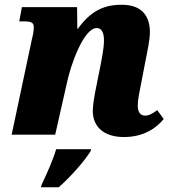

<svg xmlns="http://www.w3.org/2000/svg" viewBox="-20 -566 725 807"><path d="M501 10C584 10 638 -28 668 -66L641 -103C620 -88 606 -80 590 -80C570 -80 559 -95 559 -122C559 -149 566 -177 573 -214L592 -313C599 -349 610 -397 610 -432C610 -492 582 -546 492 -546C412 -546 360 -517 307 -445H305L304 -536H72L61 -476H85C118 -476 122 -466 122 -450C122 -433 117 -412 113 -396L29 0H212L260 -212C277 -297 333 -448 386 -448C413 -448 417 -418 417 -395C417 -362 406 -310 401 -284L385 -204C376 -160 371 -129 370 -102C369 -33 417 10 501 10ZM156 208 152 221H227C280 174 333 113 360 71L363 61H216C202 109 178 161 156 208Z"/></svg>

Font: Noto Serif SemiCondensed Black
Style: Italic
Weight: 900
Width: 4
Italic angle: -12°
Designer: Monotype Design Team
Foundry: Monotype Imaging Inc.
Version: Version 2.014